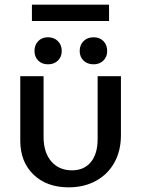

<svg xmlns="http://www.w3.org/2000/svg" viewBox="-20 -797 605 824"><path d="M117 -777H448V-707H117ZM128 -578Q128 -604 144 -620.5Q160 -637 186 -637Q212 -637 228.5 -620.5Q245 -604 245 -578Q245 -553 228.5 -537Q212 -521 186 -521Q160 -521 144 -537Q128 -553 128 -578ZM322 -578Q322 -604 338.5 -620.5Q355 -637 382 -637Q408 -637 424 -620.5Q440 -604 440 -578Q440 -553 423.5 -537Q407 -521 382 -521Q355 -521 338.5 -537Q322 -553 322 -578ZM67 -193V-470H167V-209Q167 -143 200 -104.5Q233 -66 289 -66Q341 -66 370 -101.5Q399 -137 399 -200V-470H499V-217Q499 -150 471 -99.5Q443 -49 392 -21Q341 7 275 7Q180 7 123.5 -48Q67 -103 67 -193Z"/></svg>

Font: Ysabeau SC Semibold
Style: Regular
Weight: 600
Designer: Christian Thalmann (Catharsis Fonts)
Version: Version 0.003